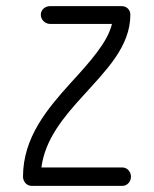

<svg xmlns="http://www.w3.org/2000/svg" viewBox="-20 -604 502 626"><path d="M143 -584C127 -584 113 -572 113 -556C113 -540 127 -526 143 -526H345C331 -466 273 -402 209 -332C135 -250 55 -156 55 -28C55 -12 67 2 83 2H377H379C395 2 407 -12 407 -28C407 -44 395 -58 379 -58H377H115C127 -150 187 -222 253 -294C325 -374 405 -452 405 -556C405 -572 393 -584 377 -584Z"/></svg>

Font: bauhaus_2017
Style: _regular
Weight: 400
Version: Version 1.0